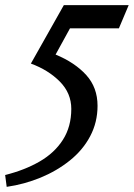

<svg xmlns="http://www.w3.org/2000/svg" viewBox="-83 -517 520 746"><path d="M165 -497H417L379 -407H189L133 -305Q208 -274 252 -225.5Q296 -177 296 -106Q296 -42 267.5 12Q239 66 188.5 106.5Q138 147 75 173Q12 199 -57 209L-63 163Q13 144 71 110.5Q129 77 161.5 26Q194 -25 194 -94Q194 -155 149.5 -200Q105 -245 37 -270Z"/></svg>

Font: Rosario Medium
Style: Italic
Weight: 500
Italic angle: -8.05°
Version: Version 1.201